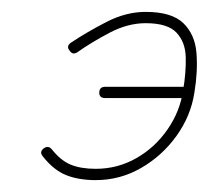

<svg xmlns="http://www.w3.org/2000/svg" viewBox="-20 -294 351 323"><path d="M147 -138Q147 -148 157 -148Q192 -148 226.5 -148Q261 -148 296 -148Q305 -148 305 -138Q305 -129 296 -129Q261 -129 226.5 -129Q192 -129 157 -129Q147 -129 147 -138ZM97 -209Q91 -216 99 -222Q126 -240 159 -257Q192 -274 225 -274Q269 -274 288.5 -255Q308 -236 310.5 -205Q313 -174 307 -138Q301 -99 277 -65.5Q253 -32 217.5 -11.5Q182 9 141 9Q112 9 91 0.5Q70 -8 52 -31Q46 -38 53 -44Q61 -50 67 -43Q82 -24 99 -17Q116 -10 141 -10Q178 -10 209.5 -28Q241 -46 262 -76.5Q283 -107 288 -142Q293 -171 292.5 -197Q292 -223 277 -239Q262 -255 225 -255Q195 -255 164.5 -239Q134 -223 110 -206Q102 -201 97 -209Z"/></svg>

Font: FRB American Cursive Guidelines Extralight
Style: Italic
Weight: 200
Italic angle: -25°
Version: Version 2.0;Modular Font Editor K font №1